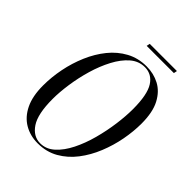

<svg xmlns="http://www.w3.org/2000/svg" viewBox="-236 -943 1073 1073"><g transform="rotate(45 300.5 -407.0)"><path d="M257 11Q198 11 151 -16.5Q104 -44 77 -99.5Q50 -155 50 -239Q50 -305 63.5 -373Q77 -441 104 -504Q131 -567 171 -616.5Q211 -666 264.5 -695Q318 -724 384 -724Q440 -724 486.5 -699.5Q533 -675 561.5 -621Q590 -567 590 -477Q590 -416 577.5 -349Q565 -282 539 -218Q513 -154 473.5 -102.5Q434 -51 380 -20Q326 11 257 11ZM267 1Q314 1 351.5 -33Q389 -67 417 -123Q445 -179 463 -246Q481 -313 490 -379.5Q499 -446 499 -501Q499 -615 467.5 -664.5Q436 -714 380 -714Q332 -714 294 -681Q256 -648 227 -593Q198 -538 179 -473Q160 -408 150.5 -342.5Q141 -277 141 -224Q141 -105 176.5 -52Q212 1 267 1ZM303 -805 307 -825H522L518 -805Z"/></g></svg>

Font: Noto Serif Display ExtraCondensed
Style: Italic
Weight: 400
Width: 2
Italic angle: -12°
Designer: Monotype Design Team
Foundry: Monotype Imaging Inc.
Version: Version 2.009